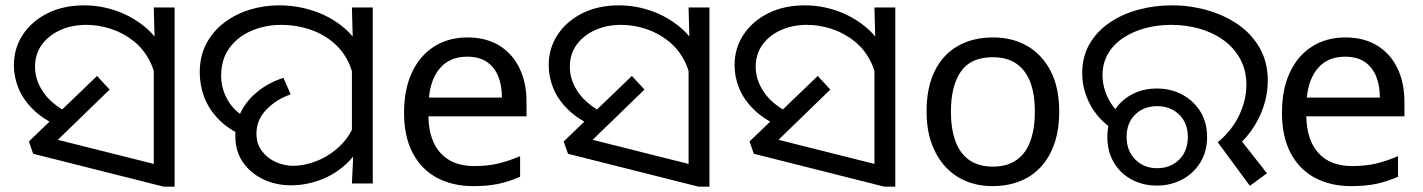

<svg xmlns="http://www.w3.org/2000/svg" viewBox="-20 -686 5323 718"><path d="M192 -217Q139 -242 103 -277.5Q67 -313 49.5 -355Q32 -397 32 -442Q32 -506 65.5 -556.5Q99 -607 158 -636.5Q217 -666 295 -666Q355 -666 413.5 -646Q472 -626 520.5 -586.5Q569 -547 597.5 -487Q626 -427 626 -347L565 -344Q565 -408 541.5 -455Q518 -502 479.5 -532.5Q441 -563 395 -578Q349 -593 303 -593Q249 -593 205.5 -573.5Q162 -554 136.5 -519Q111 -484 111 -436Q111 -387 141.5 -342Q172 -297 233 -265L192 -217ZM555 -482 559 -510 555 -658H633V12H592L104 -111L88 -157L343 -402L390 -351L160 -128L153 -174L615 -58L555 -6Z M874 -185Q825 -210 792.5 -245Q760 -280 743.5 -323.5Q727 -367 727 -416Q727 -476 751.5 -522.5Q776 -569 818 -601Q860 -633 913 -649.5Q966 -666 1024 -666Q1089 -666 1150.5 -646Q1212 -626 1261 -586.5Q1310 -547 1339 -487Q1368 -427 1368 -347L1306 -344Q1306 -405 1284 -451.5Q1262 -498 1223.5 -529.5Q1185 -561 1135.5 -577Q1086 -593 1032 -593Q972 -593 920.5 -571Q869 -549 838 -506.5Q807 -464 807 -402Q807 -356 830.5 -313.5Q854 -271 903 -243L874 -185ZM1068 7Q1012 7 964.5 -15.5Q917 -38 888.5 -79Q860 -120 860 -178Q860 -227 882 -269.5Q904 -312 944.5 -344.5Q985 -377 1040 -395L1067 -333Q1012 -314 975.5 -275.5Q939 -237 939 -187Q939 -148 959.5 -121Q980 -94 1011.5 -80Q1043 -66 1076 -66Q1119 -66 1164.5 -84Q1210 -102 1248 -137Q1286 -172 1307 -224L1345 -180Q1321 -116 1276.5 -74.5Q1232 -33 1177.5 -13Q1123 7 1068 7ZM1301 -106 1296 -144V-471L1300 -511L1296 -658H1374V0H1296Z M1728 -546Q1797 -546 1846.5 -516Q1896 -486 1922.5 -431.5Q1949 -377 1949 -304V-251H1582Q1584 -160 1628.5 -112.5Q1673 -65 1753 -65Q1804 -65 1843.5 -74.5Q1883 -84 1925 -102V-25Q1884 -7 1844 1.5Q1804 10 1749 10Q1673 10 1614.5 -21Q1556 -52 1523.5 -113.5Q1491 -175 1491 -264Q1491 -352 1520.5 -415Q1550 -478 1603.5 -512Q1657 -546 1728 -546ZM1727 -474Q1664 -474 1627.5 -433.5Q1591 -393 1584 -321H1857Q1857 -367 1843 -401Q1829 -435 1800.5 -454.5Q1772 -474 1727 -474Z M2192 -217Q2139 -242 2103 -277.5Q2067 -313 2049.5 -355Q2032 -397 2032 -442Q2032 -506 2065.5 -556.5Q2099 -607 2158 -636.5Q2217 -666 2295 -666Q2355 -666 2413.5 -646Q2472 -626 2520.5 -586.5Q2569 -547 2597.5 -487Q2626 -427 2626 -347L2565 -344Q2565 -408 2541.5 -455Q2518 -502 2479.5 -532.5Q2441 -563 2395 -578Q2349 -593 2303 -593Q2249 -593 2205.5 -573.5Q2162 -554 2136.5 -519Q2111 -484 2111 -436Q2111 -387 2141.5 -342Q2172 -297 2233 -265L2192 -217ZM2555 -482 2559 -510 2555 -658H2633V12H2592L2104 -111L2088 -157L2343 -402L2390 -351L2160 -128L2153 -174L2615 -58L2555 -6Z M2887 -217Q2834 -242 2798 -277.5Q2762 -313 2744.5 -355Q2727 -397 2727 -442Q2727 -506 2760.5 -556.5Q2794 -607 2853 -636.5Q2912 -666 2990 -666Q3050 -666 3108.5 -646Q3167 -626 3215.5 -586.5Q3264 -547 3292.5 -487Q3321 -427 3321 -347L3260 -344Q3260 -408 3236.5 -455Q3213 -502 3174.5 -532.5Q3136 -563 3090 -578Q3044 -593 2998 -593Q2944 -593 2900.5 -573.5Q2857 -554 2831.5 -519Q2806 -484 2806 -436Q2806 -387 2836.5 -342Q2867 -297 2928 -265L2887 -217ZM3250 -482 3254 -510 3250 -658H3328V12H3287L2799 -111L2783 -157L3038 -402L3085 -351L2855 -128L2848 -174L3310 -58L3250 -6Z M3941 -269Q3941 -202 3923.5 -150.5Q3906 -99 3873.5 -63Q3841 -27 3794.5 -8.5Q3748 10 3691 10Q3638 10 3593 -8.5Q3548 -27 3515 -63Q3482 -99 3463.5 -150.5Q3445 -202 3445 -269Q3445 -358 3475 -419.5Q3505 -481 3561 -513.5Q3617 -546 3694 -546Q3767 -546 3822.5 -513.5Q3878 -481 3909.5 -419.5Q3941 -358 3941 -269ZM3536 -269Q3536 -206 3552.5 -159.5Q3569 -113 3604 -88Q3639 -63 3693 -63Q3747 -63 3782 -88Q3817 -113 3833.5 -159.5Q3850 -206 3850 -269Q3850 -333 3833 -378Q3816 -423 3781.5 -447.5Q3747 -472 3692 -472Q3610 -472 3573 -418Q3536 -364 3536 -269Z M4534 -154Q4587 -198 4614 -255Q4641 -312 4641 -369Q4641 -423 4618 -465Q4595 -507 4556 -535.5Q4517 -564 4466.5 -578.5Q4416 -593 4360 -593Q4308 -593 4262 -580.5Q4216 -568 4180 -544Q4144 -520 4123.5 -485Q4103 -450 4103 -405Q4103 -362 4122.5 -321.5Q4142 -281 4176 -254L4148 -198Q4087 -238 4057 -294.5Q4027 -351 4027 -412Q4027 -475 4055 -522.5Q4083 -570 4130.5 -602Q4178 -634 4238 -650Q4298 -666 4362 -666Q4430 -666 4494 -648Q4558 -630 4609 -595Q4660 -560 4690.5 -507Q4721 -454 4721 -384Q4721 -335 4705 -287Q4689 -239 4659 -197Q4629 -155 4587 -123L4603 -184L4718 -38L4654 9ZM4306 8Q4254 8 4212 -14.5Q4170 -37 4145.5 -78Q4121 -119 4121 -174Q4121 -229 4145.5 -269.5Q4170 -310 4212 -332.5Q4254 -355 4306 -355Q4358 -355 4400.5 -332.5Q4443 -310 4468.5 -269.5Q4494 -229 4494 -174Q4494 -119 4468.5 -78Q4443 -37 4400.5 -14.5Q4358 8 4306 8ZM4307 -57Q4357 -57 4389.5 -89Q4422 -121 4422 -174Q4422 -226 4389.5 -257.5Q4357 -289 4307 -289Q4257 -289 4225 -257.5Q4193 -226 4193 -174Q4193 -122 4225.5 -89.5Q4258 -57 4307 -57Z M5011 -546Q5080 -546 5129.5 -516Q5179 -486 5205.5 -431.5Q5232 -377 5232 -304V-251H4865Q4867 -160 4911.5 -112.5Q4956 -65 5036 -65Q5087 -65 5126.5 -74.5Q5166 -84 5208 -102V-25Q5167 -7 5127 1.5Q5087 10 5032 10Q4956 10 4897.5 -21Q4839 -52 4806.5 -113.5Q4774 -175 4774 -264Q4774 -352 4803.5 -415Q4833 -478 4886.5 -512Q4940 -546 5011 -546ZM5010 -474Q4947 -474 4910.5 -433.5Q4874 -393 4867 -321H5140Q5140 -367 5126 -401Q5112 -435 5083.5 -454.5Q5055 -474 5010 -474Z"/></svg>

Font: loriya15
Style: Book
Weight: 400
Designer: Jelle Bosma - Monotype Design Team
Foundry: Monotype Imaging Inc.
Version: Version 2.003